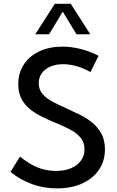

<svg xmlns="http://www.w3.org/2000/svg" viewBox="-20 -997 629 1031"><path d="M36.1 -73.7 87.4 -156.2Q120.1 -129.9 151.6 -112.5Q183.1 -95.2 215.3 -87.2Q247.6 -79.1 281.2 -79.1Q327.1 -79.1 361.3 -93.8Q395.5 -108.4 414.6 -134.8Q433.6 -161.1 433.6 -195.3Q433.6 -233.9 411.4 -259.3Q389.2 -284.7 353.5 -303Q317.9 -321.3 277.3 -337.9Q241.7 -352.5 206.3 -369.9Q170.9 -387.2 141.8 -410.2Q112.8 -433.1 95.5 -466.1Q78.1 -499 78.1 -545.9Q78.1 -606 108.4 -651.4Q138.7 -696.8 192.1 -721.7Q245.6 -746.6 315.4 -746.6Q362.8 -746.6 412.4 -734.1Q461.9 -721.7 509.3 -697.3L465.8 -609.9Q431.6 -629.9 393.3 -641.1Q355 -652.3 319.3 -652.3Q280.3 -652.3 250.7 -639.6Q221.2 -627 204.6 -604Q188 -581.1 188 -550.3Q188 -515.6 209 -491.7Q230 -467.8 263.9 -450Q297.9 -432.1 335.9 -415.5Q373 -398.9 409.9 -380.6Q446.8 -362.3 476.8 -337.4Q506.8 -312.5 525.1 -278.1Q543.5 -243.7 543.5 -195.3Q543.5 -132.3 511.2 -85.2Q479 -38.1 421.1 -11.7Q363.3 14.6 285.6 14.6Q216.8 14.6 154.1 -7.6Q91.3 -29.8 36.1 -73.7ZM464.8 -813H390.6L316.9 -934.6L243.7 -813H169.4L274.4 -976.6H359.9Z"/></svg>

Font: Kumbh Sans Medium
Style: Regular
Weight: 500
Version: Version 1.005